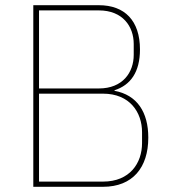

<svg xmlns="http://www.w3.org/2000/svg" viewBox="-20 -718 655 738"><path d="M108 0H376C490 0 550 -74 550 -189C550 -287 507 -353 420 -369V-371C482 -391 518 -441 518 -528C518 -639 459 -698 360 -698H108ZM130 -358H376C479 -358 526 -286 526 -210V-168C526 -91 479 -20 376 -20H130ZM130 -678H360C452 -678 494 -616 494 -549V-507C494 -440 452 -378 360 -378H130Z"/></svg>

Font: IBM Plex Devanagari Thin
Style: Regular
Weight: 100
Designer: Mike Abbink, Paul van der Laan, Pieter van Rosmalen, Erin McLaughlin
Foundry: Bold Monday
Version: Version 1.0